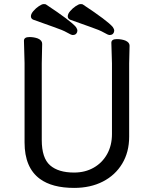

<svg xmlns="http://www.w3.org/2000/svg" viewBox="-20 -900 750 938"><path d="M97 -701Q97 -719 124 -719Q146 -719 165 -712Q186 -703 186 -686L184 -590V-216Q184 -128 224.5 -92.5Q265 -57 342 -57Q396 -57 438 -81Q480 -105 503.5 -147.5Q527 -190 527 -245V-591L524 -691Q524 -709 551 -709Q573 -709 592 -702Q613 -693 613 -677L611 -590V-232Q611 -157 577 -100.5Q543 -44 482.5 -13Q422 18 342 18Q235 18 175 -26Q100 -81 100 -204V-592ZM383 -879 385 -878Q506 -798 531 -768Q538 -758 538 -750Q538 -742 532.5 -735.5Q527 -729 515 -729Q508 -729 487.5 -741Q467 -753 420 -769L322 -804Q311 -809 311 -820.5Q311 -832 323 -846Q335 -860 350 -870Q365 -880 373 -880Q381 -880 383 -879ZM203 -879 205 -878Q326 -798 351 -768Q358 -758 358 -750Q358 -742 352.5 -735.5Q347 -729 335 -729Q328 -729 307.5 -741Q287 -753 240 -769L142 -804Q131 -809 131 -820.5Q131 -832 143 -846Q155 -860 170 -870Q185 -880 193 -880Q201 -880 203 -879Z"/></svg>

Font: Moon Stars Kai
Style: Bold
Weight: 700
Designer: GuiWonder
Version: Version 1.101